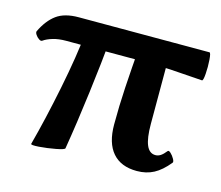

<svg xmlns="http://www.w3.org/2000/svg" viewBox="-76 -505 706 613"><g transform="rotate(15 277.0 -198.5)"><path d="M-4.4 -337.4Q14.2 -376 40.8 -395.5Q67.4 -415 113.8 -415H545.9Q550.3 -415 552 -391.8Q553.7 -368.7 552 -345.5Q550.3 -322.3 545.9 -322.3Q481.9 -327.1 440.2 -329.6Q398.4 -332 356 -332H94.2Q69.8 -332 51 -326.4Q32.2 -320.8 20.5 -312.5Q16.6 -309.6 9.8 -314.2Q2.9 -318.8 -1.7 -325.9Q-6.3 -333 -4.4 -337.4ZM147.5 -372.6 229 -372.1Q222.2 -297.9 209 -192.9Q195.8 -87.9 181.2 0Q180.7 4.4 152.8 9.8Q125 15.1 97.9 17.1Q70.8 19 71.8 14.6Q95.2 -72.3 117.7 -183.8Q140.1 -295.4 147.5 -372.6ZM311.5 -113.8Q311.5 -174.8 315.2 -236.1Q318.8 -297.4 326.2 -388.2H424.3V-146Q424.3 -98.6 434.1 -75.9Q443.8 -53.2 463.9 -53.2Q472.7 -53.2 480.7 -58.3Q488.8 -63.5 498.5 -75.7Q501.5 -79.6 508.8 -72.8Q516.1 -65.9 521.2 -56.6Q526.4 -47.4 523.4 -43.9Q499.5 -14.6 475.1 -1.7Q450.7 11.2 419.4 11.2Q366.7 11.2 339.1 -20.8Q311.5 -52.7 311.5 -113.8Z"/></g></svg>

Font: Junicode Two Beta VF
Style: Regular
Weight: 400
Designer: Peter S. Baker
Foundry: Briery Creek Software
Version: Version 1.031 beta; ttfautohint (v1.8.1.43-b0c9)